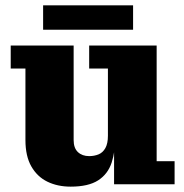

<svg xmlns="http://www.w3.org/2000/svg" viewBox="-20 -688 688 717"><path d="M244 9Q195 9 157 -9.5Q119 -28 97 -66.5Q75 -105 75 -165V-432H20V-518H255V-165Q255 -135 271 -120Q287 -105 313 -105Q332 -105 348 -111.5Q364 -118 373.5 -135Q383 -152 383 -181L411 -182Q411 -124 397 -81Q383 -38 346.5 -14.5Q310 9 244 9ZM406 0V-159L383 -155V-432H313V-518H565V-86H632V0ZM141 -577V-668H477V-577Z"/></svg>

Font: Montagu Slab 144pt
Style: Bold
Weight: 700
Designer: Florian Karsten
Foundry: Florian Karsten
Version: Version 1.000